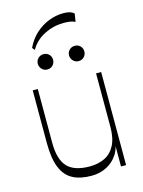

<svg xmlns="http://www.w3.org/2000/svg" viewBox="-136 -1006 814 1092"><g transform="rotate(-15 270.5 -459.5)"><path d="M265 8Q198 8 154 -15.5Q110 -39 88 -93Q66 -147 66 -240V-548H96V-231Q96 -134 136.5 -90Q177 -46 268 -46Q318 -46 356.5 -64.5Q395 -83 417 -124.5Q439 -166 439 -234L444 -164Q444 -111 419.5 -72.5Q395 -34 354.5 -13Q314 8 265 8ZM439 0V-548H469V0ZM178 -641Q159 -641 146 -654.5Q133 -668 133 -686Q133 -705 146 -718Q159 -731 178 -731Q198 -731 210.5 -718Q223 -705 223 -686Q223 -668 210.5 -654.5Q198 -641 178 -641ZM362 -641Q343 -641 330 -654.5Q317 -668 317 -686Q317 -705 330 -718Q343 -731 362 -731Q382 -731 394.5 -718Q407 -705 407 -686Q407 -668 394.5 -654.5Q382 -641 362 -641ZM137 -767 125 -782Q147 -829 182 -861Q217 -893 260 -910Q303 -927 348 -927Q391 -927 410 -908L402 -861Q389 -868 372.5 -870.5Q356 -873 335 -873Q275 -873 221 -846Q167 -819 137 -767Z"/></g></svg>

Font: Savate ExtraLight
Style: Regular
Weight: 200
Designer: Max Esnée
Foundry: Plomb Type
Version: Version 2.000